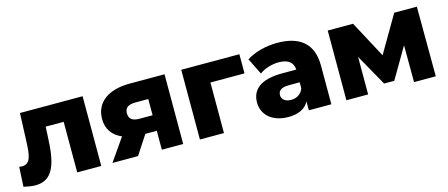

<svg xmlns="http://www.w3.org/2000/svg" viewBox="-42 -990 3362 1442"><g transform="rotate(-15 1639.5 -269.0)"><path d="M9 0C44 8 74 13 100 13C241 13 275 -114 283 -308L287 -393H427V0H614V-542H127L118 -316C114 -223 107 -151 40 -151C33 -151 25 -152 17 -153Z M983 -268C930 -268 902 -287 902 -332C902 -375 931 -394 984 -394H1085V-268ZM996 -147H1085V0H1251V-542H980C814 -542 711 -468 711 -338C711 -260 751 -204 822 -174L701 0H900Z M1568 -393H1833V-542H1381V0H1568Z M2216 -174C2200 -131 2163 -110 2120 -110C2075 -110 2048 -133 2048 -165C2048 -199 2070 -221 2132 -221H2216ZM2069 9C2147 9 2201 -18 2228 -69V0H2403V-301C2403 -473 2303 -551 2128 -551C2042 -551 1951 -528 1889 -487L1952 -360C1990 -389 2048 -407 2101 -407C2176 -407 2213 -376 2216 -320H2106C1939 -320 1867 -257 1867 -157C1867 -64 1939 9 2069 9Z M2689 -292 2826 -48H2905L3045 -287L3046 0H3215L3213 -542H3037L2870 -256L2717 -542H2520V0H2689Z"/></g></svg>

Font: Montserrat-Alt1 ExtBd
Style: Regular
Weight: 800
Designer: Differentunic
Foundry: Differentunic
Version: Version 7.222